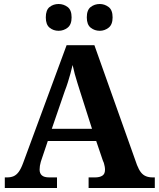

<svg xmlns="http://www.w3.org/2000/svg" viewBox="-20 -940 794 960"><path d="M4 0V-53H16Q34 -53 48 -59Q62 -65 73.5 -80.5Q85 -96 96 -126L313 -714H452L665 -115Q674 -92 684.5 -78.5Q695 -65 709.5 -59Q724 -53 743 -53H754V0H423V-53H456Q478 -53 491.5 -61.5Q505 -70 505 -91Q505 -100 503.5 -107.5Q502 -115 500 -122.5Q498 -130 495 -135L461 -235H219L190 -149Q187 -141 184 -131Q181 -121 179.5 -111Q178 -101 178 -92Q178 -73 189.5 -63Q201 -53 226 -53H265V0ZM239 -296H440L381 -481Q374 -504 367 -525.5Q360 -547 354 -569.5Q348 -592 343 -615Q338 -593 332 -571.5Q326 -550 319.5 -529Q313 -508 304 -485ZM479 -786Q453 -786 433.5 -801.5Q414 -817 414 -853Q414 -890 433.5 -905Q453 -920 479 -920Q503 -920 523 -905Q543 -890 543 -853Q543 -817 523 -801.5Q503 -786 479 -786ZM273 -786Q247 -786 228 -801.5Q209 -817 209 -853Q209 -890 228 -905Q247 -920 273 -920Q298 -920 318 -905Q338 -890 338 -853Q338 -817 318 -801.5Q298 -786 273 -786Z"/></svg>

Font: Noto Rashi Hebrew
Style: Bold
Weight: 700
Version: Version 1.006